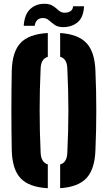

<svg xmlns="http://www.w3.org/2000/svg" viewBox="-20 -983 568 1012"><path d="M232 9Q132.5 3.5 88.5 -43.5Q44.5 -90.5 42 -191Q41 -247.5 40.5 -299Q40 -350.5 40 -400.5Q40 -450.5 40.5 -502.2Q41 -554 42 -610Q44.5 -710 88.5 -756.8Q132.5 -803.5 232 -809V-683.5Q213 -677.5 203.8 -661.8Q194.5 -646 194 -618Q191.5 -563.5 190.2 -509Q189 -454.5 189 -400.5Q189 -346.5 190.2 -292.2Q191.5 -238 194 -183Q194.5 -155 203.8 -138.8Q213 -122.5 232 -116.5ZM297 9V-116Q316.5 -122 325.5 -138.2Q334.5 -154.5 335 -183Q337.5 -238 339 -292.2Q340.5 -346.5 340.5 -400.5Q340.5 -454.5 339 -509Q337.5 -563.5 335 -618Q334.5 -646 325.5 -662Q316.5 -678 297 -684V-809Q392.5 -802.5 436 -755.8Q479.5 -709 483 -610Q485.5 -553.5 486.5 -501.8Q487.5 -450 487.5 -399.8Q487.5 -349.5 486.5 -298.2Q485.5 -247 483 -191Q479.5 -91.5 436 -44.5Q392.5 2.5 297 9ZM365 -950H423Q420 -891 389 -865.5Q358 -840 313 -840Q285 -840 268.2 -852Q251.5 -864 238 -876Q224.5 -888 206 -888Q187.5 -888 176.5 -877.2Q165.5 -866.5 163 -847H105Q109 -906.5 138.8 -934.8Q168.5 -963 214 -963Q237 -963 251.2 -956Q265.5 -949 275.8 -939.5Q286 -930 296 -923Q306 -916 320 -916Q340.5 -916 352.5 -924.8Q364.5 -933.5 365 -950Z"/></svg>

Font: Big Shoulders Stencil Text Thin Black
Style: Regular
Weight: 900
Version: Version 2.001